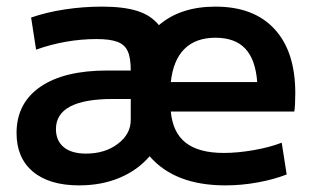

<svg xmlns="http://www.w3.org/2000/svg" viewBox="-20 -550 947 580"><path d="M375 -188V-251H321Q149 -251 149 -160Q149 -125 172.5 -105.5Q196 -86 240 -86Q297 -86 336 -115.5Q375 -145 375 -188ZM304 -337H375Q375 -375 366 -395Q357 -415 335 -423.5Q313 -432 272 -432Q179 -432 89 -400L74 -497Q120 -513 175.5 -521.5Q231 -530 288 -530Q353 -530 394.5 -517Q436 -504 460 -474Q525 -530 631 -530Q747 -530 809.5 -462Q872 -394 872 -269Q872 -230 869 -213H496Q502 -149 541.5 -118.5Q581 -88 656 -88Q698 -88 746.5 -96.5Q795 -105 831 -119L846 -23Q808 -8 759 1Q710 10 661 10Q508 10 432 -78Q396 -36 341.5 -13Q287 10 219 10Q129 10 79.5 -31.5Q30 -73 30 -148Q30 -238 101.5 -287.5Q173 -337 304 -337ZM757 -302Q752 -370 721 -403Q690 -436 631 -436Q571 -436 537 -402Q503 -368 496 -302Z"/></svg>

Font: Enso SemiBold
Style: Regular
Weight: 600
Designer: Coji Morishita
Foundry: UNDERFOREST DESIGN
Version: Version 1.000